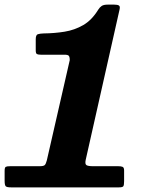

<svg xmlns="http://www.w3.org/2000/svg" viewBox="-29 -810 629 830"><path d="M-9 -29Q-9 -9.5 -4.2 -4.8Q0.5 0 19.5 0H484.5Q501 0 504.2 -5Q507.5 -10 507.5 -27V-73Q507.5 -86 500.8 -88.8Q494 -91.5 482 -91.5H372.5Q352.5 -91.5 345 -96Q337.5 -100.5 341.5 -119L488 -769.5Q491 -782.5 485 -786.2Q479 -790 464.5 -790H436.5Q419 -790 410.5 -784.2Q402 -778.5 395.5 -768Q368 -723 330.8 -701.5Q293.5 -680 250.2 -673Q207 -666 160 -665.5Q143.5 -665 134.5 -662Q125.5 -659 125.5 -640V-592Q125.5 -579 130.8 -576.2Q136 -573.5 148 -573.5H250Q264 -573.5 268.2 -569Q272.5 -564.5 272.5 -550L173.5 -117Q169.5 -101.5 164.5 -96.5Q159.5 -91.5 142.5 -91.5H15.5Q1 -91.5 -4 -88.8Q-9 -86 -9 -71.5Z"/></svg>

Font: Besley ExtraBold
Style: Italic
Weight: 800
Italic angle: -13°
Designer: Owen Earl
Foundry: indestructible type*
Version: Version 2.001